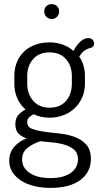

<svg xmlns="http://www.w3.org/2000/svg" viewBox="-20 -686 492 938"><path d="M221 -111Q180 -111 144 -128Q133 -122 123 -113.5Q113 -105 113 -89Q113 -66 136 -57Q159 -48 193.5 -43Q228 -38 268.5 -34Q309 -30 343.5 -17.5Q378 -5 401 20Q424 45 424 90Q424 125 409.5 151.5Q395 178 369 196Q343 214 307 223Q271 232 228 232Q184 232 147 223Q110 214 83 196.5Q56 179 40.5 154.5Q25 130 25 99Q25 77 32 60Q39 43 51 29.5Q63 16 78.5 6Q94 -4 110 -10Q86 -18 70.5 -33.5Q55 -49 55 -79Q55 -107 68.5 -123Q82 -139 105 -151Q79 -173 64.5 -205.5Q50 -238 50 -277V-315Q50 -351 62 -381Q74 -411 96.5 -433Q119 -455 151 -467Q183 -479 222 -479Q257 -479 287 -468Q317 -457 339 -437Q354 -467 373.5 -483.5Q393 -500 410 -500Q425 -500 432.5 -491.5Q440 -483 440 -474Q440 -465 435 -459.5Q430 -454 423 -452Q411 -450 396 -441Q381 -432 367 -409Q381 -390 388 -365.5Q395 -341 395 -315V-277Q395 -241 382 -211Q369 -181 346 -158.5Q323 -136 291 -123.5Q259 -111 221 -111ZM331 -315Q331 -364 302.5 -397Q274 -430 222 -430Q170 -430 141.5 -397Q113 -364 113 -315V-278Q113 -227 142 -193.5Q171 -160 223 -160Q274 -160 302.5 -193Q331 -226 331 -277ZM361 92Q361 61 341 44.5Q321 28 292.5 20Q264 12 232.5 9.5Q201 7 177 4Q142 15 115 36Q88 57 88 93Q88 134 125 159Q162 184 227 184Q290 184 325.5 159Q361 134 361 92ZM233 -666Q248 -666 258.5 -656Q269 -646 269 -630Q269 -615 258.5 -604Q248 -593 233 -593Q217 -593 206.5 -604Q196 -615 196 -630Q196 -646 206.5 -656Q217 -666 233 -666Z"/></svg>

Font: AkaAcidDosis
Style: Regular
Weight: 400
Designer: Edgar Tolentino, Pablo Impallari, Igino Marini, Aka-Acid
Foundry: Edgar Tolentino, Pablo Impallari, Igino Marini, Cyberella
Version: Version 1.007